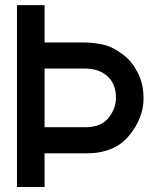

<svg xmlns="http://www.w3.org/2000/svg" viewBox="-20 -731 628 751"><path d="M46.4 0.5V-710.9H154.3V-564.9H304.7Q346.2 -564.9 384.5 -556.2Q422.9 -547.4 464.4 -515.1Q496.6 -490.2 519 -446.5Q541.5 -402.8 541.5 -345.2Q541.5 -269 484.6 -200.2Q427.7 -131.3 318.4 -131.3H154.3V0.5ZM154.3 -462.9V-233.4H314.5Q374.5 -233.4 404.1 -269.5Q433.6 -305.7 433.6 -348.1Q433.6 -412.6 387.2 -442.9Q357.4 -462.9 310.5 -462.9Z"/></svg>

Font: Alte DIN 1451 Mittelschrift
Style: Regular
Weight: 400
Designer: Peter Wiegel
Foundry: Peter Wiegel
Version: Version 1.002 September 20, 2019